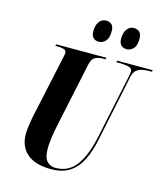

<svg xmlns="http://www.w3.org/2000/svg" viewBox="-134 -1029 986 1140"><g transform="rotate(15 359.5 -458.5)"><path d="M286 10Q190 10 139.5 -33Q89 -76 89 -154Q89 -173 93 -203Q97 -233 101 -254L183 -634Q186 -651 188.5 -660.5Q191 -670 191 -678Q191 -694 175.5 -699Q160 -704 134 -704H123L126 -714H434L432 -704H417Q390 -704 369 -694Q348 -684 340 -645L257 -253Q254 -240 249 -213Q244 -186 240.5 -156Q237 -126 237 -105Q237 -48 258 -26Q279 -4 310 -4Q391 -4 437.5 -67.5Q484 -131 509 -250L591 -639Q596 -661 596 -673Q596 -693 571.5 -698.5Q547 -704 510 -704H498L500 -714H719L717 -704H702Q680 -704 659 -700Q638 -696 622.5 -683Q607 -670 601 -643L516 -235Q501 -160 474 -105Q447 -50 402 -20Q357 10 286 10ZM537 -794Q515 -794 502 -807Q489 -820 489 -848Q489 -882 504.5 -904.5Q520 -927 547 -927Q569 -927 582 -914Q595 -901 595 -874Q595 -830 576.5 -812Q558 -794 537 -794ZM366 -794Q344 -794 331 -807Q318 -820 318 -848Q318 -882 333.5 -904.5Q349 -927 377 -927Q398 -927 411 -914.5Q424 -902 424 -874Q424 -831 405.5 -812.5Q387 -794 366 -794Z"/></g></svg>

Font: Noto Serif Display ExtraCondensed ExtraBold
Style: Italic
Weight: 800
Width: 2
Italic angle: -12°
Designer: Monotype Design Team
Foundry: Monotype Imaging Inc.
Version: Version 2.009